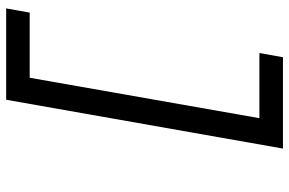

<svg xmlns="http://www.w3.org/2000/svg" viewBox="-178 -660 942 626"><g transform="rotate(-90 293.0 -347.0)"><path d="M121.6 104.5 280.8 -797.9H578.6L564.9 -721.2H352.5L220.7 27.8H433.1L419.4 104.5Z"/></g></svg>

Font: Cascadia Code NF SemiLight
Style: Italic
Weight: 350
Italic angle: -10°
Monospace: yes
Designer: Aaron Bell
Foundry: Saja Typeworks
Version: Version 2404.023; ttfautohint (v1.8.4)